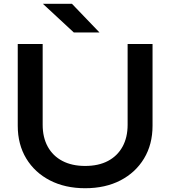

<svg xmlns="http://www.w3.org/2000/svg" viewBox="-20 -983 902 1017"><path d="M206 -322Q206 -255 233 -206Q260 -157 310.5 -130.5Q361 -104 431 -104Q502 -104 552 -130.5Q602 -157 629 -206Q656 -255 656 -322V-750H788V-317Q788 -218 743 -143.5Q698 -69 618 -27.5Q538 14 431 14Q325 14 244.5 -27.5Q164 -69 119 -143.5Q74 -218 74 -317V-750H206ZM361 -963 507 -811H371L207 -963Z"/></svg>

Font: Bounded
Style: Regular
Weight: 400
Designer: Vlad Churkin
Version: Version 1.0